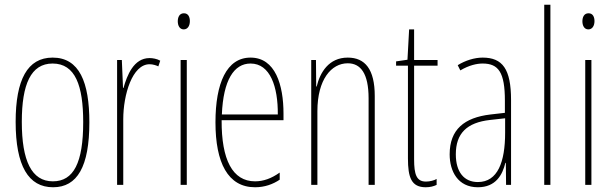

<svg xmlns="http://www.w3.org/2000/svg" viewBox="-20 -780 2589 810"><path d="M357 -264C357 -433 315 -537 202 -537C96 -537 46 -444 46 -266C46 -80 100 10 204 10C306 10 357 -77 357 -264ZM72 -266C72 -424 110 -512 202 -512C298 -512 331 -418 331 -265C331 -94 291 -15 203 -15C113 -15 72 -102 72 -266Z M611 -535C544 -535 516 -462 501 -409H499L494 -527H474V0H500V-277C500 -380 538 -509 611 -509C625 -509 640 -504 648 -500L656 -524C642 -532 624 -535 611 -535Z M756 -724C736 -724 730 -706 730 -690C730 -672 738 -656 755 -656C771 -656 781 -670 781 -691C781 -707 775 -724 756 -724ZM768 -527H742V0H768Z M1037 -537C936 -537 889 -429 889 -264C889 -94 941 10 1056 10C1097 10 1132 -3 1160 -22V-52C1125 -27 1091 -15 1056 -15C961 -15 914 -106 915 -273H1176V-301C1176 -421 1142 -537 1037 -537ZM1037 -512C1120 -512 1153 -414 1152 -297H916C922 -442 967 -512 1037 -512Z M1447 -537C1367 -537 1330 -474 1316 -415H1314L1313 -527H1293V0H1319V-311C1319 -445 1378 -513 1447 -513C1501 -513 1535 -471 1535 -365V0H1561V-375C1561 -488 1520 -537 1447 -537Z M1777 -14C1737 -14 1727 -44 1727 -108V-503H1826V-527H1727V-656H1706L1699 -528L1651 -521V-503H1701V-112C1701 -32 1715 10 1776 10C1795 10 1809 6 1822 0V-25C1812 -19 1794 -14 1777 -14Z M2016 -537C1982 -537 1943 -525 1911 -505L1922 -483C1959 -505 1992 -512 2016 -512C2083 -512 2110 -475 2110 -355V-304L2049 -297C1939 -284 1877 -234 1877 -129C1877 -57 1912 10 1996 10C2072 10 2100 -43 2112 -93H2114L2115 0H2136V-358C2136 -489 2100 -537 2016 -537ZM2048 -274 2111 -281V-220C2111 -97 2080 -12 1996 -12C1938 -12 1903 -54 1903 -129C1903 -217 1949 -263 2048 -274Z M2302 0V-760H2276V0Z M2463 -724C2443 -724 2437 -706 2437 -690C2437 -672 2445 -656 2462 -656C2478 -656 2488 -670 2488 -691C2488 -707 2482 -724 2463 -724ZM2475 -527H2449V0H2475Z"/></svg>

Font: Noto Sans Tamil ExtraCondensed Thin
Style: Regular
Weight: 100
Width: 2
Designer: Jelle Bosma - Monotype Design Team
Foundry: Monotype Imaging Inc.
Version: Version 2.004